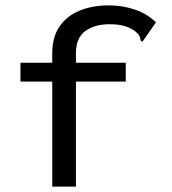

<svg xmlns="http://www.w3.org/2000/svg" viewBox="-20 -693 640 713"><path d="M174 -390H56V-460H174V-495Q174 -555 201 -594.5Q228 -634 275.5 -653.5Q323 -673 384 -673Q436 -673 482 -657Q528 -641 559 -610L516 -548L509 -538L502 -543Q501 -552 498 -559Q495 -566 482 -577Q462 -591 440 -597Q418 -603 387 -603Q332 -603 297 -578Q262 -553 262 -495V-460H447V-390H262V0H174Z"/></svg>

Font: Inconsolata Expanded Medium
Style: Regular
Weight: 500
Width: 7
Monospace: yes
Designer: Raph Levien, Cyreal, Brenton Simpson
Foundry: Raph Levien, Cyreal, Google
Version: Version 3.001; ttfautohint (v1.8.2.53-6de2)